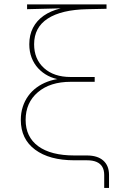

<svg xmlns="http://www.w3.org/2000/svg" viewBox="-20 -748 601 896"><path d="M466.3 128.9V68.4Q466.3 45.9 457.5 30.8Q448.7 15.6 430.9 7.8Q413.1 0 385.3 0H327.1Q210.4 0 143.8 -49.6Q77.1 -99.1 77.1 -188.5Q77.1 -221.2 86.2 -249.3Q95.2 -277.3 111.6 -300Q127.9 -322.8 150.9 -339.6Q173.8 -356.4 201.9 -366.9Q230 -377.4 261.7 -380.9L261.2 -376.5Q230.5 -380.9 204.3 -394.3Q178.2 -407.7 158.4 -429Q138.7 -450.2 127.7 -478.5Q116.7 -506.8 116.7 -541.5Q116.7 -585 134 -618.4Q151.4 -651.9 183.8 -674.6Q216.3 -697.3 261.7 -708.5V-709L106.4 -705.1V-727.5H477.1V-707L386.7 -705.1Q266.6 -702.6 202.9 -661.4Q139.2 -620.1 139.2 -541.5Q139.2 -472.2 185.3 -430.4Q231.4 -388.7 309.6 -388.7H421.9V-366.2H309.6Q213.9 -366.2 156.7 -317.6Q99.6 -269 99.6 -188.5Q99.6 -108.9 158.4 -65.7Q217.3 -22.5 327.1 -22.5H385.3Q435.1 -22.5 461.9 1.2Q488.8 24.9 488.8 68.4V128.9Z"/></svg>

Font: Inter Thin
Style: Regular
Weight: 250
Designer: Rasmus Andersson
Foundry: rsms
Version: Version 4.001;git-66647c0bb